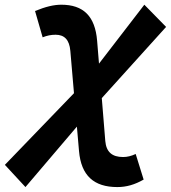

<svg xmlns="http://www.w3.org/2000/svg" viewBox="-100 -547 713 802"><path d="M6.3 234.4 221.2 -18.1 230 83.5C238.8 187 292.5 234.4 390.1 234.4C427.7 234.4 462.4 224.6 500 203.1L466.8 96.2C447.8 105 431.2 108.9 414.1 108.9C368.2 108.9 343.8 87.9 339.8 42L325.2 -137.2L593.8 -434.6L502.9 -527.3L313.5 -281.2L305.7 -376.5C297.4 -480 247.6 -527.3 156.2 -527.3C124.5 -527.3 90.3 -519 46.4 -501L78.1 -391.1C96.2 -398.4 113.3 -401.9 132.3 -401.9C168.9 -401.9 189.9 -380.9 193.8 -334.5L209 -157.7L-79.6 141.6Z"/></svg>

Font: Cascadia Code NF
Style: Bold Italic
Weight: 700
Italic angle: -10°
Monospace: yes
Designer: Aaron Bell
Foundry: Saja Typeworks
Version: Version 2404.023